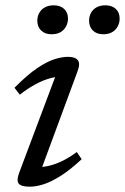

<svg xmlns="http://www.w3.org/2000/svg" viewBox="-20 -693 470 723"><path d="M53 -44.5 196 -425 212.5 -404Q193.5 -405 168.5 -398.2Q143.5 -391.5 114.8 -376.2Q86 -361 54.5 -336.5L34.5 -362.5Q82.5 -411 119.5 -436Q156.5 -461 185.2 -470Q214 -479 235.5 -479Q263 -479 273 -466.5Q283 -454 272 -424.5L129.5 -39L115.5 -64Q135.5 -62.5 160.5 -67.8Q185.5 -73 213.2 -86.2Q241 -99.5 269 -120.5L287.5 -93.5Q244 -53 208.2 -30.5Q172.5 -8 144 1Q115.5 10 92 10Q60 10 50.5 -1.5Q41 -13 53 -44.5ZM174 -564Q149.5 -564 135 -578Q120.5 -592 120.5 -615Q120.5 -631 127.8 -644.2Q135 -657.5 148.8 -665.2Q162.5 -673 182.5 -673Q207 -673 221.5 -659.5Q236 -646 236 -623Q236 -607 228.8 -593.5Q221.5 -580 208 -572Q194.5 -564 174 -564ZM368.5 -564Q344 -564 329.8 -578Q315.5 -592 315.5 -615Q315.5 -631 322.5 -644.2Q329.5 -657.5 343.2 -665.2Q357 -673 377 -673Q401.5 -673 416 -659.5Q430.5 -646 430.5 -623Q430.5 -607 423.2 -593.5Q416 -580 402.5 -572Q389 -564 368.5 -564Z"/></svg>

Font: Newsreader 12pt
Style: Italic
Weight: 400
Italic angle: -17°
Version: Version 1.003